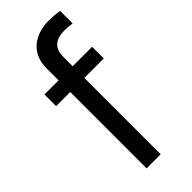

<svg xmlns="http://www.w3.org/2000/svg" viewBox="-241 -779 818 818"><g transform="rotate(-45 168.5 -370.0)"><path d="M304.7 -460H17.6V-530.3H304.7ZM253.9 -740.2Q268.6 -740.2 285.2 -738.8Q301.8 -737.3 316.4 -734.4V-659.2Q293 -663.1 272.5 -663.1Q228.5 -663.1 208 -644Q187.5 -625 187.5 -584V0H102.5V-602.5Q102.5 -645.5 121.1 -676.3Q139.6 -707 173.8 -723.6Q208 -740.2 253.9 -740.2Z"/></g></svg>

Font: WEMIX Pretendard Variable
Style: Regular
Weight: 400
Designer: Base glyphs from Inter by Rasmus Andersson; Hangeul glyphs from Noto Sans CJK(Source Han Sans) by Jang Soo-young and Kan
Foundry: Kil Hyung-jin
Version: Version 1.000;Glyphs 3.2 (3208)